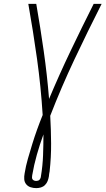

<svg xmlns="http://www.w3.org/2000/svg" viewBox="-20 -755 544 990"><path d="M167 215Q152 215 138 210.5Q124 206 115 195Q106 184 105 169Q104 154 107 139Q113 101 124 63Q135 25 146.5 -12.5Q158 -50 171.5 -87.5Q185 -125 200 -162Q191 -308 171 -451Q151 -594 126 -735H167Q188 -614 205.5 -491.5Q223 -369 233 -245Q285 -369 343.5 -491.5Q402 -614 463 -735H504Q432 -593 364 -449Q296 -305 239 -158Q243 -88 243.5 -16.5Q244 55 236 127V128Q234 135 233.5 141.5Q233 148 232 155Q230 167 225.5 178.5Q221 190 212 199Q203 208 191 211.5Q179 215 167 215ZM167 178Q171 178 176 176.5Q181 175 184 171.5Q187 168 189 163Q191 158 191 154Q200 100 202 46Q204 -8 204 -62Q185 -10 170 43Q155 96 146 149Q145 154 145 160Q145 166 148 170Q151 174 156 176Q161 178 167 178Z"/></svg>

Font: Iosevka SS18 Extralight
Style: Italic
Weight: 200
Italic angle: -9°
Monospace: yes
Designer: Belleve Invis
Foundry: Belleve Invis
Version: Version 25.1.1; ttfautohint (v1.8.4)